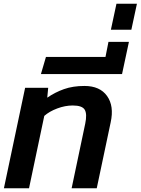

<svg xmlns="http://www.w3.org/2000/svg" viewBox="-20 -1012 756 1032"><path d="M1 0 115 -540H239L234 -487Q276 -516 324 -533Q372 -550 434 -550Q517 -550 555.5 -496Q594 -442 575 -355L500 0H365L438 -347Q449 -399 435.5 -422Q422 -445 371 -445Q330 -445 287.5 -429Q245 -413 218 -389L136 0Z M200 -614 227 -706H547L563 -787H673L636 -614Z M576 -852 606 -992H716L686 -852Z"/></svg>

Font: Kanit Medium
Style: Italic
Weight: 500
Italic angle: -12°
Designer: Katatrad Team
Foundry: CadsonDemak
Version: Version 2.000; ttfautohint (v1.8.3)